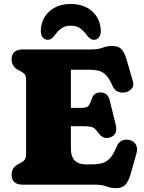

<svg xmlns="http://www.w3.org/2000/svg" viewBox="-20 -956 747 994"><path d="M40 -649Q40 -672.5 54 -686.2Q68 -700 97.5 -700H448.5Q488.5 -700 511.5 -709Q534.5 -718 560.5 -718Q593.5 -718 609.5 -700.5Q625.5 -683 636.5 -644L668.5 -533.5Q674.5 -512.5 661.8 -497Q649 -481.5 626.5 -477.5Q608.5 -474.5 590.8 -481.2Q573 -488 561.5 -513.5Q545 -551 527.5 -568.2Q510 -585.5 489.2 -590.2Q468.5 -595 441.5 -595H347V-397.5H403Q430.5 -397.5 439 -409Q447.5 -420.5 455 -444Q465.5 -477.5 500 -477.5Q538 -477.5 547.5 -438L579.5 -309Q591.5 -258.5 549.5 -244.5Q514.5 -232.5 490.5 -267Q480 -281.5 471.2 -289.2Q462.5 -297 448.8 -299.8Q435 -302.5 409.5 -302.5H347V-186Q347 -105 426 -105H451.5Q484.5 -105 508 -111.2Q531.5 -117.5 549.5 -137Q567.5 -156.5 583.5 -195.5Q592.5 -219 609.8 -227.5Q627 -236 648.5 -231.5Q672.5 -226.5 683.2 -207.5Q694 -188.5 686.5 -161.5L656.5 -56Q645.5 -18 629.5 0Q613.5 18 580.5 18Q554.5 18 531.5 9Q508.5 0 468.5 0H97.5Q68 0 54 -13.8Q40 -27.5 40 -51Q40 -88 73 -105.5L89 -114Q100.5 -120 107.8 -128.8Q115 -137.5 115 -157V-543Q115 -562.5 107.8 -571.2Q100.5 -580 89 -586L73 -594.5Q40 -612 40 -649ZM346.5 -823Q320.5 -823 302 -811.8Q283.5 -800.5 267 -778.5Q257 -764.5 247.8 -757.2Q238.5 -750 227 -750Q208.5 -750 199 -765.5Q189.5 -781 191.5 -805.5Q197 -865.5 239.5 -900.5Q282 -935.5 346.5 -935.5Q411 -935.5 453.5 -900.5Q496 -865.5 501.5 -805.5Q504 -781 494.5 -765.5Q485 -750 466 -750Q455 -750 445.5 -757.2Q436 -764.5 426 -778.5Q409.5 -800.5 391.2 -811.8Q373 -823 346.5 -823Z"/></svg>

Font: Fraunces 9pt SuperSoft Black
Style: Regular
Weight: 900
Version: Version 1.000;[b76b70a41]